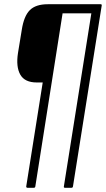

<svg xmlns="http://www.w3.org/2000/svg" viewBox="-20 -703 501 908"><path d="M110 185Q104 185 104 179L182 -313H154Q97 -313 76 -350Q55 -387 65 -452L83 -562Q93 -627 121 -655Q149 -683 206 -683H456Q462 -683 461 -677L325 179Q324 185 318 185H287Q281 185 282 179L412 -640H276L147 179Q146 185 140 185Z"/></svg>

Font: Sofia Sans Condensed Light
Style: Italic
Weight: 300
Italic angle: -9°
Version: Version 4.100